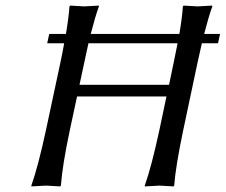

<svg xmlns="http://www.w3.org/2000/svg" viewBox="-20 -668 812 691"><path d="M579.1 -320.8H257.3L231.4 -200.2Q204.1 -70.8 199.2 0L196.3 2.9Q194.3 2.9 146 0Q146 0 93.3 2.9L92.8 0Q117.2 -68.8 145.5 -200.2L197.8 -444.8Q205.1 -479 210.9 -512.2H149.9L157.2 -545.9H217.3Q227.1 -603 230 -645L232.9 -647.9Q234.9 -647.9 283.2 -645Q283.2 -645 335.9 -647.9V-645Q321.8 -605.5 306.6 -545.9H625.5Q635.3 -603 638.2 -645L640.6 -647.9Q642.6 -647.9 690.9 -645Q690.9 -645 743.7 -647.9L744.1 -645Q730 -605.5 714.8 -545.9H772L764.6 -512.2H706.5Q698.7 -477.5 691.4 -444.8L639.6 -200.2Q612.3 -70.8 606.9 0L604.5 2.9Q602.5 2.9 554.2 0Q554.2 0 501.5 2.9L501 0Q525.4 -68.8 553.7 -200.2ZM588.4 -362.8 605.5 -444.8Q612.8 -479 619.1 -512.2H298.3Q290.5 -477.5 283.7 -444.8L266.1 -362.8Z"/></svg>

Font: Linux Biolinum Capitals O
Style: Italic Samll Caps
Weight: 400
Italic angle: -12°
Designer: Philipp H. Poll
Foundry: Philipp H. Poll
Version: Version 0.6.2